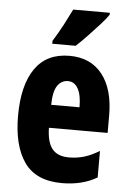

<svg xmlns="http://www.w3.org/2000/svg" viewBox="-55 -807 578 857"><g transform="rotate(5 234.5 -378.0)"><path d="M240 -559Q335 -559 387 -493Q439 -427 439 -309V-231H176Q177 -167 201 -137Q225 -107 276 -107Q312 -107 344 -116.5Q376 -126 412 -148V-29Q346 10 255 10Q139 10 86.5 -64Q34 -138 34 -272Q34 -410 86 -484.5Q138 -559 240 -559ZM243 -446Q214 -446 196 -420.5Q178 -395 177 -334H304Q304 -389 288 -417.5Q272 -446 243 -446ZM402 -757Q389 -738 365 -711.5Q341 -685 314 -656.5Q287 -628 263 -606H158V-619Q183 -659 202.5 -696Q222 -733 238 -766H402Z"/></g></svg>

Font: Noto Sans Arabic ExtCond ExtBd
Style: Regular
Weight: 800
Width: 2
Designer: Monotype Design Team, Nadine Chahine, Nizar Qandah and Khaled Hosny
Foundry: Monotype Imaging Inc.
Version: Version 2.012; ttfautohint (v1.8.4.7-5d5b)